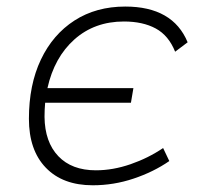

<svg xmlns="http://www.w3.org/2000/svg" viewBox="-20 -547 626 577"><path d="M258.8 9.8Q168.5 9.8 117.7 -43Q66.9 -95.7 66.9 -189.9Q66.9 -292 102.8 -367.7Q138.7 -443.4 203.9 -485.4Q269 -527.3 356.4 -527.3Q499.5 -527.3 543.9 -419.9L506.3 -391.6Q486.8 -440.4 448 -461.4Q409.2 -482.4 352.5 -482.4Q264.2 -482.4 203.6 -428.5Q143.1 -374.5 122.6 -282.2H380.9L373.5 -238.3H115.7Q113.8 -217.8 113.8 -195.8Q114.7 -120.1 155.3 -77.6Q195.8 -35.2 268.1 -35.2Q319.3 -35.2 372.3 -53.5Q425.3 -71.8 470.2 -102.1L488.8 -63Q441.4 -30.3 381.6 -10.3Q321.8 9.8 258.8 9.8Z"/></svg>

Font: Cascadia Mono PL ExtraLight
Style: Italic
Weight: 200
Italic angle: -10°
Monospace: yes
Designer: Aaron Bell
Foundry: Saja Typeworks
Version: Version 2404.023; ttfautohint (v1.8.4)